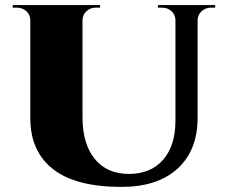

<svg xmlns="http://www.w3.org/2000/svg" viewBox="-20 -720 885 754"><path d="M600 -700H825V-690H809Q788 -690 772.5 -676.5Q757 -663 756 -643V-257Q756 -130 677.5 -58Q599 14 457 14Q277 14 188 -56Q99 -126 99 -256V-640Q99 -662 83.5 -676Q68 -690 46 -690H30V-700H373V-690H357Q335 -690 320 -676.5Q305 -663 304 -642V-260Q304 -155 352 -96Q400 -37 486 -37Q572 -37 620.5 -92.5Q669 -148 669 -247V-642Q668 -663 653 -676.5Q638 -690 616 -690H600Z"/></svg>

Font: Cinzel Decorative Black
Style: Regular
Weight: 900
Designer: Natanael Gama
Version: Version 1.001;PS 001.001;hotconv 1.0.56;makeotf.lib2.0.21325